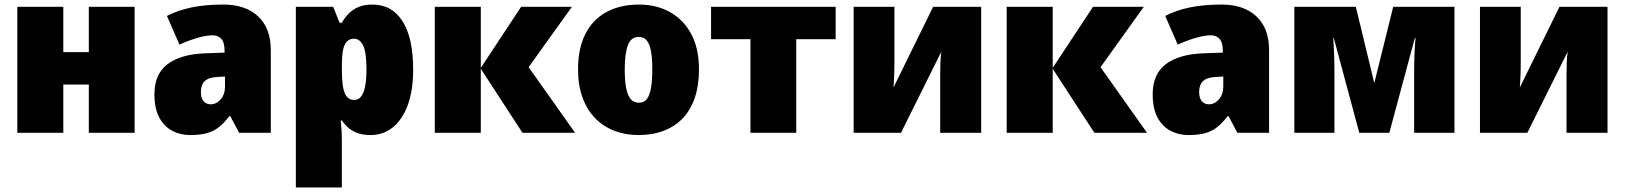

<svg xmlns="http://www.w3.org/2000/svg" viewBox="-20 -583 7134 843"><path d="M258 -553V-354H370V-553H571V0H370V-212H258V0H56V-553Z M961 -563Q1058 -563 1113.5 -511Q1169 -459 1169 -363V0H1030L991 -73H987Q965 -44 942 -25.5Q919 -7 889 1.5Q859 10 815 10Q771 10 735 -9.5Q699 -29 678.5 -68.5Q658 -108 658 -169Q658 -258 716 -301.5Q774 -345 881 -349L966 -352V-360Q966 -397 951.5 -412.5Q937 -428 913 -428Q885 -428 846 -416.5Q807 -405 768 -387L713 -513Q761 -538 821.5 -550.5Q882 -563 961 -563ZM934 -245Q895 -243 878.5 -226.5Q862 -210 862 -180Q862 -152 874 -138.5Q886 -125 905 -125Q930 -125 949 -147Q968 -169 968 -204V-247Z M1615 -563Q1701 -563 1747.5 -489.5Q1794 -416 1794 -278Q1794 -184 1769.5 -119.5Q1745 -55 1703 -22.5Q1661 10 1608 10Q1572 10 1547 0Q1522 -10 1506.5 -24.5Q1491 -39 1481 -54H1476Q1478 -35 1479.5 -13Q1481 9 1481 38V240H1279V-553H1443L1471 -483H1481Q1493 -505 1510.5 -523Q1528 -541 1553.5 -552Q1579 -563 1615 -563ZM1534 -413Q1514 -413 1502 -399.5Q1490 -386 1485.5 -360Q1481 -334 1481 -294V-279Q1481 -235 1485.5 -205Q1490 -175 1502 -159.5Q1514 -144 1535 -144Q1552 -144 1564 -157.5Q1576 -171 1582.5 -201Q1589 -231 1589 -280Q1589 -353 1574.5 -383Q1560 -413 1534 -413Z M2268 -553H2491L2301 -288L2505 0H2274L2091 -281V0H1889V-553H2091V-285Z M3049 -278Q3049 -209 3031 -155Q3013 -101 2978.5 -64.5Q2944 -28 2894.5 -9Q2845 10 2783 10Q2725 10 2676.5 -9Q2628 -28 2592.5 -64.5Q2557 -101 2537.5 -155Q2518 -209 2518 -278Q2518 -370 2550 -433.5Q2582 -497 2642.5 -530Q2703 -563 2786 -563Q2862 -563 2921.5 -530Q2981 -497 3015 -433.5Q3049 -370 3049 -278ZM2723 -278Q2723 -231 2729 -198Q2735 -165 2748.5 -148.5Q2762 -132 2785 -132Q2808 -132 2820.5 -148.5Q2833 -165 2838.5 -198Q2844 -231 2844 -278Q2844 -325 2838.5 -357Q2833 -389 2820 -405Q2807 -421 2784 -421Q2751 -421 2737 -385Q2723 -349 2723 -278Z M3649 -411H3476V0H3275V-411H3102V-553H3649Z M3907 -338Q3907 -321 3907 -302.5Q3907 -284 3906.5 -266Q3906 -248 3905 -231Q3904 -214 3903 -199L4077 -553H4288V0H4108V-200Q4108 -226 4108 -254Q4108 -282 4109 -308.5Q4110 -335 4113 -356L3936 0H3728V-553H3907Z M4779 -553H5002L4812 -288L5016 0H4785L4602 -281V0H4400V-553H4602V-285Z M5344 -563Q5441 -563 5496.5 -511Q5552 -459 5552 -363V0H5413L5374 -73H5370Q5348 -44 5325 -25.5Q5302 -7 5272 1.5Q5242 10 5198 10Q5154 10 5118 -9.5Q5082 -29 5061.5 -68.5Q5041 -108 5041 -169Q5041 -258 5099 -301.5Q5157 -345 5264 -349L5349 -352V-360Q5349 -397 5334.5 -412.5Q5320 -428 5296 -428Q5268 -428 5229 -416.5Q5190 -405 5151 -387L5096 -513Q5144 -538 5204.5 -550.5Q5265 -563 5344 -563ZM5317 -245Q5278 -243 5261.5 -226.5Q5245 -210 5245 -180Q5245 -152 5257 -138.5Q5269 -125 5288 -125Q5313 -125 5332 -147Q5351 -169 5351 -204V-247Z M6366 -553V0H6189V-268Q6189 -308 6190.5 -346Q6192 -384 6195 -416H6192L6080 0H5948L5836 -417H5834Q5836 -384 5837.5 -346.5Q5839 -309 5839 -264V0H5663V-553H5933L6014 -218L6097 -553Z M6657 -338Q6657 -321 6657 -302.5Q6657 -284 6656.5 -266Q6656 -248 6655 -231Q6654 -214 6653 -199L6827 -553H7038V0H6858V-200Q6858 -226 6858 -254Q6858 -282 6859 -308.5Q6860 -335 6863 -356L6686 0H6478V-553H6657Z"/></svg>

Font: Noto Sans Display Black
Style: Regular
Weight: 900
Designer: Monotype Design Team
Foundry: Monotype Imaging Inc.
Version: Version 2.003